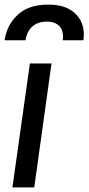

<svg xmlns="http://www.w3.org/2000/svg" viewBox="-34 -815 385 835"><path d="M20 0 96 -539H190L115 0ZM-14 -640Q-5 -705 42.5 -750Q90 -795 175 -795Q233 -795 269 -774Q305 -753 320 -718Q335 -683 329 -640H239Q244 -679 225.5 -700Q207 -721 170 -721Q131 -721 107 -700Q83 -679 77 -640Z"/></svg>

Font: Plus Jakarta Sans Medium
Style: Italic
Weight: 500
Italic angle: -8°
Designer: Gumpita Rahayu
Foundry: Tokotype
Version: Version 2.071; ttfautohint (v1.8.4.7-5d5b);gftools[0.9.29]